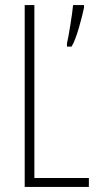

<svg xmlns="http://www.w3.org/2000/svg" viewBox="-20 -734 387 754"><path d="M77 0H329V-35H115V-714H77ZM310 -704V-714H267C265 -686 248 -581 243 -564V-551H261C281 -582 302 -667 310 -704Z"/></svg>

Font: Noto Sans Myanmar ExtraCondensed ExtraLight
Style: Regular
Weight: 200
Width: 2
Designer: Monotype Design Team
Foundry: Monotype Imaging Inc.
Version: Version 2.107